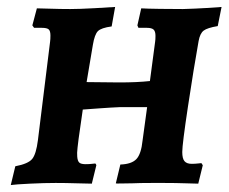

<svg xmlns="http://www.w3.org/2000/svg" viewBox="-20 -526 657 552"><path d="M504 -89Q504 -70 510.5 -62.5Q517 -55 531 -55Q541 -55 549 -56Q557 -57 559 -57L563 -51L550 2Q541 2 513.5 1Q486 0 451 0H417Q381 0 361 1Q346 1 329.5 1.5Q313 2 313 1L326 -53Q358 -54 372 -68.5Q386 -83 390 -123L403 -218H325Q300 -217 266 -214.5Q232 -212 218 -211L206 -127Q205 -119 203 -102Q201 -85 202 -76Q203 -63 208 -58.5Q213 -54 226 -54Q237 -54 244.5 -55Q252 -56 254 -56Q255 -55 256 -53.5Q257 -52 257 -51L244 2Q232 2 200.5 1Q169 0 140 0Q108 0 66.5 2Q25 4 11 6L24 -48Q61 -55 72.5 -69Q84 -83 89 -123L124 -406Q125 -413 125 -424Q125 -437 120 -441.5Q115 -446 100 -446H78L73 -453L86 -502Q96 -502 124.5 -501Q153 -500 182 -500Q208 -500 252.5 -502.5Q297 -505 311 -506L301 -450Q271 -446 261.5 -436.5Q252 -427 247 -397L229 -290L323 -289Q374 -289 411 -293L426 -406Q427 -412 427 -423Q427 -436 421.5 -441Q416 -446 402 -446H378L375 -453L386 -502Q402 -501 439.5 -500.5Q477 -500 506 -500Q541 -501 573.5 -503Q606 -505 617 -506L606 -451Q576 -446 565.5 -438Q555 -430 551 -408Q537 -330 520.5 -220.5Q504 -111 504 -89Z"/></svg>

Font: Alegreya SC
Style: Bold Italic
Weight: 700
Italic angle: -7°
Designer: Juan Pablo del Peral
Foundry: Huerta Tipografica
Version: Version 2.007; ttfautohint (v1.6)